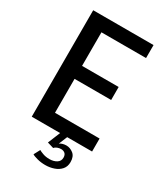

<svg xmlns="http://www.w3.org/2000/svg" viewBox="-227 -840 1008 1152"><g transform="rotate(30 276.5 -264.0)"><path d="M485.5 -90V0H67.5V-737.5H485.5V-647.5H176.5V-415H430V-325H176.5V-90ZM335 45.5Q360.5 45.5 383 63.2Q405.5 81 405.5 120Q405.5 151 387.8 171.2Q370 191.5 341.8 201.2Q313.5 211 282 211Q252.5 211 226 204Q199.5 197 189.5 190L212 147.5Q219.5 152.5 240 160Q260.5 167.5 286 167.5Q315 167.5 335.2 154.8Q355.5 142 355.5 118Q355.5 98.5 344.8 89.2Q334 80 317.5 80Q305 80 292 85Q279 90 272.5 98.5L229 85.5L264 0H313L289 58.5Q308.5 45.5 335 45.5Z"/></g></svg>

Font: Epilogue Medium
Style: Regular
Weight: 500
Designer: Tyler Finck
Foundry: Etcetera Type Co
Version: Version 2.111; ttfautohint (v1.8.3)